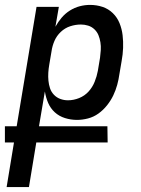

<svg xmlns="http://www.w3.org/2000/svg" viewBox="-57 -548 577 783"><path d="M-30 215 0 33H-37V-33H11L92 -520H183L169 -439Q180 -459 194.5 -476Q209 -493 228 -505Q247 -517 268 -522.5Q289 -528 310 -528Q337 -528 361 -520Q385 -512 403 -494.5Q421 -477 430.5 -453.5Q440 -430 443 -404.5Q446 -379 445 -352.5Q444 -326 439 -299L430 -246Q427 -224 421 -202Q415 -180 405 -159Q395 -138 379.5 -118.5Q364 -99 344.5 -85Q325 -71 302 -65Q279 -59 257 -59Q232 -59 208 -66.5Q184 -74 166.5 -90Q149 -106 139.5 -128Q130 -150 126 -175L102 -33H381L382 33H91L61 215ZM220 -139Q243 -139 265.5 -148Q288 -157 304 -174.5Q320 -192 329 -214.5Q338 -237 342 -259L351 -313Q353 -328 354 -344Q355 -360 352.5 -375.5Q350 -391 344.5 -404.5Q339 -418 328 -428.5Q317 -439 302.5 -443.5Q288 -448 273 -448Q251 -448 229.5 -441Q208 -434 191 -418Q174 -402 165 -381Q156 -360 153 -338L144 -285Q141 -268 140 -251.5Q139 -235 140.5 -219Q142 -203 147 -188Q152 -173 163 -161.5Q174 -150 189 -144.5Q204 -139 220 -139Z"/></svg>

Font: Iosevka Term Curly Md Obl
Style: Regular
Weight: 500
Italic angle: -9°
Designer: Belleve Invis
Foundry: Belleve Invis
Version: Version 32.3.0